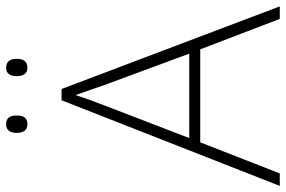

<svg xmlns="http://www.w3.org/2000/svg" viewBox="-174 -764 938 630"><g transform="rotate(-90 295.0 -449.0)"><path d="M174 -863C174 -843 182 -828 202 -828C225 -828 231 -843 231 -863C231 -883 225 -898 202 -898C182 -898 174 -883 174 -863ZM360 -863C360 -843 368 -828 387 -828C410 -828 417 -843 417 -863C417 -883 410 -898 387 -898C368 -898 360 -883 360 -863ZM548 0H589L318 -716H281L0 0H41L143 -261H448ZM330 -578 434 -297H157L265 -578C275 -604 288 -638 298 -670C310 -636 323 -600 330 -578Z"/></g></svg>

Font: Noto Sans Tamil ExtraLight
Style: Regular
Weight: 200
Designer: Jelle Bosma - Monotype Design Team
Foundry: Monotype Imaging Inc.
Version: Version 2.004